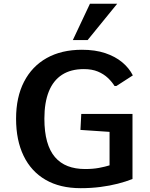

<svg xmlns="http://www.w3.org/2000/svg" viewBox="-20 -984 791 1014"><path d="M406.2 9.8Q296.9 9.8 220.7 -34.4Q144.5 -78.6 104.7 -160.9Q64.9 -243.2 64.9 -356.9Q64.9 -470.7 106.9 -552.2Q148.9 -633.8 226.8 -677.5Q304.7 -721.2 412.6 -721.2Q482.9 -721.2 535.9 -703.4Q588.9 -685.5 625.2 -655.3Q661.6 -625 681.6 -585.9L594.7 -529.8H585Q571.3 -551.8 549.8 -572.3Q528.3 -592.8 497.1 -606Q465.8 -619.1 422.9 -619.1Q354 -619.1 307.6 -589.1Q261.2 -559.1 237.8 -500.7Q214.4 -442.4 214.4 -357.4Q214.4 -287.6 228.5 -237.1Q242.7 -186.5 270.3 -154.3Q297.9 -122.1 337.9 -106.7Q377.9 -91.3 429.7 -91.3Q470.7 -91.3 503.2 -97.4Q535.6 -103.5 558.6 -110.8V-287.6L404.8 -297.9L409.2 -382.3H679.7V-38.6Q645 -24.9 602.3 -13.9Q559.6 -2.9 510.3 3.4Q460.9 9.8 406.2 9.8ZM364.7 -772.5 455.1 -964.4H599.1L442.9 -772.5Z"/></svg>

Font: Comme SemiBold
Style: Regular
Weight: 600
Version: Version 1.000;gftools[0.9.27]